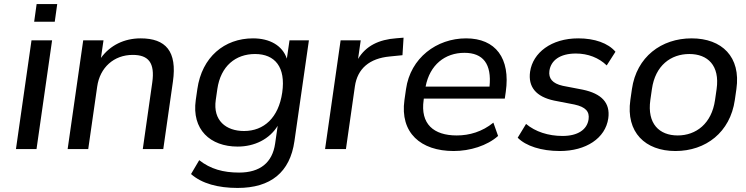

<svg xmlns="http://www.w3.org/2000/svg" viewBox="-20 -739 3699 952"><path d="M251.5 -631.3 263.7 -718.8H161.6L149.4 -631.3ZM161.1 0 238.3 -539.1H136.2L59.1 0Z M417.5 0 461.9 -309.6C475.1 -403.8 544.4 -466.8 638.2 -466.8C715.8 -466.8 749 -428.2 734.9 -329.6L688 0H789.6L837.4 -334.5C858.9 -484.4 802.2 -548.8 677.2 -548.8C596.2 -548.8 525.9 -514.6 480.5 -451.7L493.2 -539.1H392.6L315.4 0Z M1158.2 192.9C1322.3 192.9 1418 115.2 1439.9 -39.1L1511.7 -539.1H1415.5L1402.3 -448.2C1380.4 -513.2 1317.9 -548.8 1234.4 -548.8C1092.8 -548.8 981 -456.1 958.5 -297.4L950.7 -243.2C929.7 -96.7 1022.5 -12.2 1158.2 -12.2C1242.7 -12.2 1316.4 -49.3 1356.9 -115.2L1344.2 -27.3C1330.6 67.4 1269.5 116.7 1165.5 116.7C1086.9 116.7 1023.4 99.1 967.8 55.2L927.2 124C981 171.4 1061.5 192.9 1158.2 192.9ZM1189.9 -89.4C1100.6 -89.4 1035.2 -141.6 1049.8 -243.2L1057.6 -297.4C1074.2 -412.1 1148.9 -471.2 1244.6 -471.2C1343.3 -471.2 1397.5 -406.2 1379.4 -280.3C1361.3 -155.3 1288.6 -89.4 1189.9 -89.4Z M1695.3 0 1739.7 -311C1752.4 -398.4 1811.5 -449.7 1913.1 -459L1975.6 -465.3L1981 -552.2L1945.8 -549.3C1857.9 -543 1793.9 -511.2 1755.4 -446.8L1768.6 -539.1H1668.9L1591.8 0Z M2229.5 9.8C2310.5 9.8 2395.5 -16.6 2449.7 -64.9L2426.3 -130.9C2371.1 -85.9 2307.6 -67.4 2244.6 -67.4C2130.4 -67.4 2063.5 -124 2080.6 -243.2L2081.5 -250H2482.9L2487.8 -283.7C2511.7 -450.2 2437.5 -548.8 2291 -548.8C2145 -548.8 2015.1 -451.7 1993.2 -297.4L1985.4 -243.2C1962.4 -80.6 2065.9 9.8 2229.5 9.8ZM2282.7 -477.1C2375.5 -477.1 2418.5 -421.9 2407.2 -309.6H2090.3C2110.8 -417.5 2186.5 -477.1 2282.7 -477.1Z M2755.9 9.8C2885.3 9.8 2981.9 -53.2 2996.1 -152.3C3006.8 -229.5 2962.4 -274.9 2869.6 -294.4L2770.5 -313.5C2718.3 -325.2 2699.2 -350.6 2704.1 -387.7C2711.4 -439 2755.9 -473.6 2835.4 -473.6C2895.5 -473.6 2949.2 -452.6 2988.3 -414.6L3031.7 -482.4C2995.1 -525.4 2928.2 -548.8 2847.2 -548.8C2712.9 -548.8 2622.1 -477.1 2608.4 -383.8C2597.7 -308.6 2637.2 -259.3 2728 -240.2L2828.6 -220.7C2883.8 -208.5 2903.8 -186 2898.4 -147.5C2891.1 -96.2 2844.7 -64.9 2769.5 -64.9C2698.7 -64.9 2634.3 -85.9 2588.4 -124.5L2546.9 -56.2C2587.4 -15.1 2664.1 9.8 2755.9 9.8Z M3329.1 9.8C3479.5 9.8 3600.6 -83 3623.5 -243.2L3631.3 -297.4C3654.3 -457 3559.6 -548.8 3409.2 -548.8C3259.3 -548.8 3136.2 -457 3113.3 -297.4L3105.5 -243.2C3082.5 -83 3179.2 9.8 3329.1 9.8ZM3340.3 -67.4C3249 -67.4 3188 -125.5 3204.6 -243.2L3212.4 -297.4C3229 -414.6 3306.6 -471.2 3397.9 -471.2C3488.8 -471.2 3549.8 -414.6 3533.2 -297.4L3525.4 -243.2C3508.8 -126 3431.2 -67.4 3340.3 -67.4Z"/></svg>

Font: Winston
Style: Italic
Weight: 400
Italic angle: -8.13011°
Designer: Vernon Adams, Kim Jin-seong, David Berlow, Cristiano Sobral
Foundry: The Winston Project Authors
Version: Version 3.004